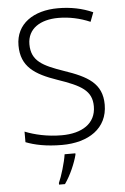

<svg xmlns="http://www.w3.org/2000/svg" viewBox="-62 -768 670 1032"><g transform="rotate(-5 273.0 -251.5)"><path d="M496 -186C496 -301 419 -343 292 -386C183 -424 121 -453 121 -544C121 -628 190 -672 288 -672C345 -672 403 -660 459 -636L478 -686C422 -711 360 -724 290 -724C159 -724 62 -660 62 -543C62 -428 135 -382 254 -341C380 -298 437 -267 437 -182C437 -89 361 -42 252 -42C173 -42 104 -59 54 -79V-22C100 -4 163 10 249 10C392 10 496 -58 496 -186ZM316 68V61H258C252 104 229 180 214 212V221H246C278 176 305 112 316 68Z"/></g></svg>

Font: Noto Sans Gurmukhi Light
Style: Regular
Weight: 300
Designer: Jelle Bosma - Monotype Design Team
Foundry: Monotype Imaging Inc.
Version: Version 2.004